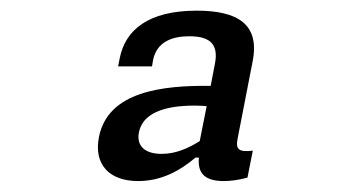

<svg xmlns="http://www.w3.org/2000/svg" viewBox="-20 -795 660 360"><path d="M349 -775C257.5 -775 215 -738.5 204.5 -686L201.5 -670.5H265L267 -682.5C274 -717 303.5 -727 334.5 -727C369 -727 391 -716 383 -675.5L375 -634C285 -635 182.5 -624 165.5 -538C155.5 -486.5 185 -455.5 239 -455.5C283.5 -455.5 319 -476 346.5 -499.5H353C350.5 -474 360 -455.5 399.5 -455.5C412.5 -455.5 428 -457.5 444 -462L454 -512.5C428 -509.5 421.5 -514.5 425.5 -535L453.5 -679C468 -750 425 -775 349 -775ZM240.5 -547C247.5 -581.5 285 -597 345 -597C352.5 -597 360 -596.5 367.5 -596L354.5 -530.5C331.5 -516 308.5 -506.5 283 -506.5C251.5 -506.5 235.5 -521.5 240.5 -547Z"/></svg>

Font: Monaspace Neon
Style: Italic
Weight: 400
Italic angle: -11°
Designer: Riley Cran & the Lettermatic Team
Foundry: Lettermatic
Version: Version 1.200 (Monaspace Neon)